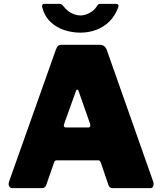

<svg xmlns="http://www.w3.org/2000/svg" viewBox="-20 -974 839 994"><path d="M43 0Q32 0 27 -10.5Q22 -21 28 -37L270 -719Q275 -731 281 -736.5Q287 -742 300 -742H497Q523 -742 533 -715L773 -34Q777 -24 773.5 -12Q770 0 759 0H563Q546 0 541 -17L502 -132Q500 -137 497.5 -140.5Q495 -144 487 -144H275Q263 -144 260 -133L219 -15Q217 -9 211.5 -4.5Q206 0 195 0H43ZM437 -314Q452 -314 446 -334L386 -505Q384 -510 380 -510Q376 -510 374 -505L313 -335Q305 -314 323 -314ZM579 -954Q599 -954 592 -936Q576 -892 546.5 -863Q517 -834 478.5 -819.5Q440 -805 396 -805Q353 -805 312 -818.5Q271 -832 240.5 -861.5Q210 -891 198 -938Q197 -944 199.5 -949Q202 -954 209 -954H286Q295 -954 299.5 -951Q304 -948 310 -940Q320 -927 333.5 -916.5Q347 -906 363.5 -900Q380 -894 396 -894Q419 -894 443.5 -907Q468 -920 481 -941Q486 -950 490.5 -952Q495 -954 501 -954Z"/></svg>

Font: Libre Franklin Thin Black
Style: Regular
Weight: 900
Version: Version 3.000